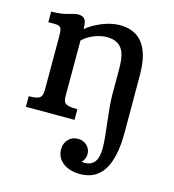

<svg xmlns="http://www.w3.org/2000/svg" viewBox="-111 -597 849 938"><g transform="rotate(15 313.0 -127.5)"><path d="M39.1 0H285.2V-53.7C219.2 -53.7 212.9 -66.4 212.9 -105V-381.8C243.7 -413.6 297.4 -431.6 333 -431.6C424.8 -431.6 431.6 -361.3 431.6 -288.6V-168C431.6 -87.9 454.1 30.8 454.1 97.2C454.1 153.8 437.5 187 390.6 190.4C384.8 190.9 378.4 189.9 372.1 188.5C383.3 177.2 390.1 162.6 390.1 146C390.1 111.8 362.8 85 327.1 85C285.2 85 258.8 116.2 258.8 155.3C258.8 214.8 311.5 249 378.9 249C481.9 249 537.6 171.4 537.6 -4.9L537.1 -294.9C536.6 -444.8 476.6 -504.4 379.9 -504.4C321.3 -504.4 252 -472.7 212.9 -439.5C212.9 -479.5 207.5 -502 169.9 -502C138.2 -502 117.2 -481.4 38.1 -481.4V-427.7H67.9C106.9 -427.7 106.9 -413.6 107.4 -371.1V-105C107.4 -66.4 98.1 -53.7 39.1 -53.7Z"/></g></svg>

Font: Arbutus Slab
Style: Regular
Weight: 400
Designer: Karolina Lach
Foundry: Karolina Lach
Version: Version 1.001